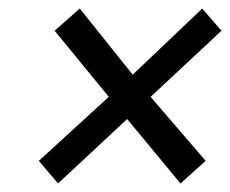

<svg xmlns="http://www.w3.org/2000/svg" viewBox="-20 -556 539 450"><path d="M116 -126 278 -277 403 -126 462 -179 333 -329 499 -484 454 -536 291 -381 167 -536 108 -484 235 -329 71 -179Z"/></svg>

Font: Falling Sky
Style: LightObl
Weight: 400
Designer: Paul D. Hunt
Foundry: Adobe Systems Incorporated
Version: Version 1.02